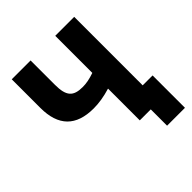

<svg xmlns="http://www.w3.org/2000/svg" viewBox="-225 -844 1124 1124"><g transform="rotate(-45 337.0 -282.5)"><path d="M508 135H656V-133H574V-700H417V-393C379 -380 350 -374 319 -374C241 -374 213 -405 213 -498V-700H57V-463C57 -314 130 -240 276 -240C319 -240 364 -247 417 -263V0H508Z"/></g></svg>

Font: Fixel Text Bold
Style: Bold
Weight: 700
Width: 4
Designer: AlfaBravo + MacPaw
Foundry: Kyrylo Tkachov, Marchela Mozhyna, Serhii Makarenko, Maria Weinstein, Zakhar Kryvoshyya
Version: Version 1.211